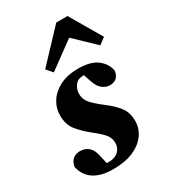

<svg xmlns="http://www.w3.org/2000/svg" viewBox="-191 -854 845 960"><g transform="rotate(-30 232.0 -374.0)"><path d="M175 15Q35 15 11 -92Q22 -147 74 -147Q102 -147 121.5 -130.5Q141 -114 149 -78L160 -28Q165 -28 171 -28Q177 -28 182 -28Q214 -31 231 -49.5Q248 -68 248 -96Q248 -122 231 -143.5Q214 -165 174 -196Q131 -230 104 -264Q77 -298 77 -350Q77 -393 100 -429Q123 -465 166.5 -487Q210 -509 271 -509Q343 -509 380 -481Q417 -453 426 -410Q420 -357 369 -357Q347 -357 327 -372.5Q307 -388 296 -422L281 -466Q280 -466 278.5 -466Q277 -466 275 -466Q244 -465 228.5 -443.5Q213 -422 213 -396Q213 -365 233.5 -341.5Q254 -318 296 -286Q342 -251 365.5 -219.5Q389 -188 389 -140Q389 -97 363.5 -61.5Q338 -26 290.5 -5.5Q243 15 175 15ZM427 -554 311 -665 158 -553 128 -588 293 -763H358L464 -582Z"/></g></svg>

Font: Source Serif 4 SmText
Style: Bold Italic
Weight: 700
Italic angle: -12°
Designer: Frank Grießhammer
Foundry: Adobe
Version: Version 4.005;hotconv 1.1.0;makeotfexe 2.6.0